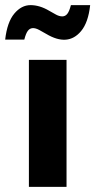

<svg xmlns="http://www.w3.org/2000/svg" viewBox="-48 -730 372 750"><path d="M64.9 -496.1H211.9V0H64.9ZM229 -710H304.2Q296.9 -642.1 268.6 -608.4Q217.3 -546.9 132.3 -597.7Q118.2 -606 105.5 -612.8Q75.7 -628.9 61 -609.9Q53.2 -600.1 46.9 -575.2H-27.8Q-20 -643.6 7.8 -676.8Q35.6 -710 71.3 -710Q106.9 -710 144 -688Q158.2 -679.7 170.9 -672.9Q183.6 -666 195.3 -666Q207 -666 214.8 -675.8Q222.7 -685.5 229 -710Z"/></svg>

Font: SourceSansPro-Bold
Style: Bold
Weight: 700
Designer: Paul D. Hunt
Foundry: Adobe Systems Incorporated
Version: Version 1.050;PS Version 1.000;hotconv 1.0.70;makeotf.lib2.5